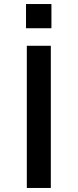

<svg xmlns="http://www.w3.org/2000/svg" viewBox="-20 -932 385 952"><path d="M113 0V-705H232V0ZM109 -792V-912H235V-792Z"/></svg>

Font: Nunito Sans 7pt SemiExpanded SemiBold
Style: Regular
Weight: 600
Width: 6
Designer: Vernon Adams
Foundry: Vernon Adams
Version: Version 3.101;gftools[0.9.27]